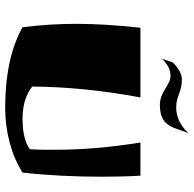

<svg xmlns="http://www.w3.org/2000/svg" viewBox="-23 -702 747 741"><g transform="rotate(90 350.5 -331.5)"><path d="M530 -500C549 -382 558 -278 558 -168C558 -137 558 -106 556 -73C535 -59 504 -45 438 -45C373 -45 333 -66 314 -83C315 -215 329 -355 356 -500H87C77 -404 72 -327 72 -251C72 -185 76 -120 85 -45C165 0 270 22 397 22C490 22 581 -3 646 -45C657 -142 662 -247 662 -350C662 -401 661 -451 658 -500ZM494 -685C467 -657 435 -638 395 -638C349 -638 337 -660 286 -660C262 -660 234 -640 220 -623L207 -583C223 -601 245 -616 273 -616C309 -616 333 -575 385 -575C473 -575 471 -633 494 -685Z"/></g></svg>

Font: Ruslan Display
Style: Regular
Weight: 400
Designer: Denis Masharov, Vladimir Rabdu
Foundry: Denis Masharov, Vladimir Rabdu
Version: Version 1.001